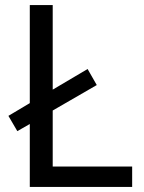

<svg xmlns="http://www.w3.org/2000/svg" viewBox="-20 -734 564 754"><path d="M97 0V-247L48 -219L13 -279L97 -329V-714H187V-382L324 -463L360 -400L187 -300V-80H499V0Z"/></svg>

Font: Noto Sans Test
Style: Regular
Weight: 400
Version: Version 1.002; ttfautohint (v1.8.4.7-5d5b)